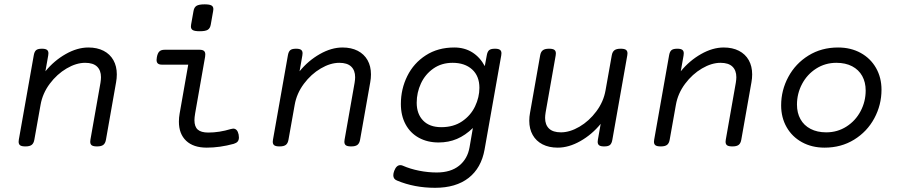

<svg xmlns="http://www.w3.org/2000/svg" viewBox="-20 -686 4237 906"><path d="M531.2 -335Q531.2 -316.4 527.8 -297.9L480 -26.9Q477.1 -9.8 467.5 -2.4Q458 4.9 438.5 4.9H437.5Q420.4 4.9 413.1 -0.2Q405.8 -5.4 405.8 -17.1Q405.8 -19 406.7 -26.9L454.1 -295.4Q456.5 -311 456.5 -321.8Q456.5 -354 438 -371.8Q419.4 -389.6 381.8 -389.6Q339.8 -389.6 294.4 -363Q249 -336.4 214.8 -290.8Q180.7 -245.1 171.4 -191.4L142.1 -26.9Q139.2 -9.8 129.6 -2.4Q120.1 4.9 100.6 4.9H99.6Q82.5 4.9 75.2 -0.2Q67.9 -5.4 67.9 -17.1Q67.9 -19 68.8 -26.9L139.2 -424.3Q142.1 -441.9 150.1 -449Q158.2 -456.1 177.2 -456.1H178.2Q194.3 -456.1 201.4 -450.9Q208.5 -445.8 208.5 -434.6Q208.5 -432.1 207.5 -424.3L194.3 -349.6Q235.4 -399.9 290 -430.9Q344.7 -461.9 397 -461.9Q438.5 -461.9 468.8 -446.3Q499 -430.7 515.1 -402.1Q531.2 -373.5 531.2 -335Z M986.8 -643.1Q986.8 -640.6 985.8 -633.8L974.6 -570.3Q971.7 -552.7 960.7 -545.7Q949.7 -538.6 922.9 -538.6Q899.4 -538.6 890.1 -543.7Q880.9 -548.8 880.9 -561Q880.9 -563.5 881.8 -570.3L893.1 -633.8Q896 -651.4 907.2 -658.4Q918.5 -665.5 945.3 -665.5Q968.3 -665.5 977.5 -660.4Q986.8 -655.3 986.8 -643.1ZM948.7 -429.2Q948.7 -422.4 947.8 -418L900.9 -151.4Q897.5 -130.9 897.5 -119.1Q897.5 -88.4 913.1 -74.5Q928.7 -60.5 962.9 -60.5Q1014.6 -60.5 1069.3 -77.1Q1077.1 -79.1 1080.1 -79.1Q1100.1 -79.1 1106 -51.3Q1107.4 -43.9 1107.4 -37.6Q1107.4 -25.4 1101.6 -18.3Q1095.7 -11.2 1083 -7.3Q1017.1 10.7 955.6 10.7Q892.6 10.7 858.4 -21.7Q824.2 -54.2 824.2 -111.8Q824.2 -131.3 827.6 -149.9L868.2 -380.9H744.6Q731.4 -380.9 725.1 -386.2Q718.8 -391.6 718.8 -403.3Q718.8 -408.7 720.2 -416Q723.6 -435.1 731.9 -443.1Q740.2 -451.2 756.8 -451.2H921.9Q935.5 -451.2 942.1 -446Q948.7 -440.9 948.7 -429.2Z M1730.5 -335Q1730.5 -316.4 1727.1 -297.9L1679.2 -26.9Q1676.3 -9.8 1666.7 -2.4Q1657.2 4.9 1637.7 4.9H1636.7Q1619.6 4.9 1612.3 -0.2Q1605 -5.4 1605 -17.1Q1605 -19 1606 -26.9L1653.3 -295.4Q1655.8 -311 1655.8 -321.8Q1655.8 -354 1637.2 -371.8Q1618.7 -389.6 1581.1 -389.6Q1539.1 -389.6 1493.7 -363Q1448.2 -336.4 1414.1 -290.8Q1379.9 -245.1 1370.6 -191.4L1341.3 -26.9Q1338.4 -9.8 1328.9 -2.4Q1319.3 4.9 1299.8 4.9H1298.8Q1281.7 4.9 1274.4 -0.2Q1267.1 -5.4 1267.1 -17.1Q1267.1 -19 1268.1 -26.9L1338.4 -424.3Q1341.3 -441.9 1349.4 -449Q1357.4 -456.1 1376.5 -456.1H1377.4Q1393.6 -456.1 1400.6 -450.9Q1407.7 -445.8 1407.7 -434.6Q1407.7 -432.1 1406.7 -424.3L1393.6 -349.6Q1434.6 -399.9 1489.3 -430.9Q1543.9 -461.9 1596.2 -461.9Q1637.7 -461.9 1668 -446.3Q1698.2 -430.7 1714.4 -402.1Q1730.5 -373.5 1730.5 -335Z M2267.6 -374 2276.9 -424.3Q2279.8 -441.9 2287.8 -449Q2295.9 -456.1 2314.9 -456.1H2315.9Q2332 -456.1 2339.1 -450.9Q2346.2 -445.8 2346.2 -434.6Q2346.2 -432.1 2345.2 -424.3L2266.6 19.5Q2251 106.9 2191.2 153.6Q2131.3 200.2 2033.2 200.2Q1935.1 200.2 1853.5 166Q1835.9 159.2 1835.9 141.1Q1835.9 131.8 1840.3 120.1Q1850.6 93.3 1868.7 93.3Q1875.5 93.3 1880.4 95.7Q1916 111.3 1958 119.6Q2000 127.9 2041 127.9Q2106.9 127.9 2146.7 95.7Q2186.5 63.5 2195.8 8.3L2211.4 -82Q2175.8 -47.4 2136.2 -30.5Q2096.7 -13.7 2049.3 -13.7Q1997.1 -13.7 1956.5 -35.9Q1916 -58.1 1893.8 -99.4Q1871.6 -140.6 1871.6 -195.3Q1871.6 -266.1 1901.9 -327.1Q1932.1 -388.2 1989.3 -425Q2046.4 -461.9 2123.5 -461.9Q2171.9 -461.9 2208.5 -439Q2245.1 -416 2267.6 -374ZM1946.3 -201.2Q1946.3 -148.4 1976.6 -117.2Q2006.8 -85.9 2062.5 -85.9Q2120.1 -85.9 2160.6 -113.5Q2201.2 -141.1 2221.7 -184.1Q2242.2 -227.1 2242.2 -271.5Q2242.2 -327.1 2207.8 -358.4Q2173.3 -389.6 2115.7 -389.6Q2063.5 -389.6 2024.9 -362.5Q1986.3 -335.4 1966.3 -292.2Q1946.3 -249 1946.3 -201.2Z M2940.9 -434.1Q2940.9 -432.1 2939.9 -424.3L2869.6 -26.9Q2866.7 -9.3 2858.6 -2.2Q2850.6 4.9 2831.5 4.9H2830.6Q2814.5 4.9 2807.4 -0.2Q2800.3 -5.4 2800.3 -16.6Q2800.3 -19 2801.3 -26.9L2814.5 -101.6Q2773.4 -51.3 2718.8 -20.3Q2664.1 10.7 2611.8 10.7Q2570.3 10.7 2540 -4.9Q2509.8 -20.5 2493.7 -49.1Q2477.5 -77.6 2477.5 -116.2Q2477.5 -134.8 2481 -153.3L2528.8 -424.3Q2531.7 -441.4 2541.3 -448.7Q2550.8 -456.1 2570.3 -456.1H2571.3Q2588.4 -456.1 2595.7 -450.9Q2603 -445.8 2603 -434.1Q2603 -432.1 2602.1 -424.3L2554.7 -155.8Q2552.2 -140.1 2552.2 -129.4Q2552.2 -97.2 2570.8 -79.3Q2589.4 -61.5 2627 -61.5Q2668.9 -61.5 2714.4 -88.1Q2759.8 -114.7 2793.9 -160.4Q2828.1 -206.1 2837.4 -259.8L2866.7 -424.3Q2869.6 -441.4 2879.2 -448.7Q2888.7 -456.1 2908.2 -456.1H2909.2Q2926.3 -456.1 2933.6 -450.9Q2940.9 -445.8 2940.9 -434.1Z M3529.3 -335Q3529.3 -316.4 3525.9 -297.9L3478 -26.9Q3475.1 -9.8 3465.6 -2.4Q3456.1 4.9 3436.5 4.9H3435.5Q3418.5 4.9 3411.1 -0.2Q3403.8 -5.4 3403.8 -17.1Q3403.8 -19 3404.8 -26.9L3452.1 -295.4Q3454.6 -311 3454.6 -321.8Q3454.6 -354 3436 -371.8Q3417.5 -389.6 3379.9 -389.6Q3337.9 -389.6 3292.5 -363Q3247.1 -336.4 3212.9 -290.8Q3178.7 -245.1 3169.4 -191.4L3140.1 -26.9Q3137.2 -9.8 3127.7 -2.4Q3118.2 4.9 3098.6 4.9H3097.7Q3080.6 4.9 3073.2 -0.2Q3065.9 -5.4 3065.9 -17.1Q3065.9 -19 3066.9 -26.9L3137.2 -424.3Q3140.1 -441.9 3148.2 -449Q3156.2 -456.1 3175.3 -456.1H3176.3Q3192.4 -456.1 3199.5 -450.9Q3206.5 -445.8 3206.5 -434.6Q3206.5 -432.1 3205.6 -424.3L3192.4 -349.6Q3233.4 -399.9 3288.1 -430.9Q3342.8 -461.9 3395 -461.9Q3436.5 -461.9 3466.8 -446.3Q3497.1 -430.7 3513.2 -402.1Q3529.3 -373.5 3529.3 -335Z M4139.6 -262.7Q4139.6 -190.9 4105.7 -127.9Q4071.8 -64.9 4010.5 -27.1Q3949.2 10.7 3871.1 10.7Q3811 10.7 3764.4 -14.9Q3717.8 -40.5 3691.9 -85.9Q3666 -131.3 3666 -188.5Q3666 -260.3 3700 -323.2Q3733.9 -386.2 3795.2 -424.1Q3856.4 -461.9 3934.6 -461.9Q3994.6 -461.9 4041.3 -436.3Q4087.9 -410.6 4113.8 -365.2Q4139.6 -319.8 4139.6 -262.7ZM3740.7 -192.4Q3740.7 -153.3 3757.1 -123.8Q3773.4 -94.2 3804.7 -77.9Q3835.9 -61.5 3878.9 -61.5Q3931.6 -61.5 3974.4 -88.9Q4017.1 -116.2 4041 -161.6Q4064.9 -207 4064.9 -258.8Q4064.9 -297.9 4048.6 -327.4Q4032.2 -356.9 4001 -373.3Q3969.7 -389.6 3926.8 -389.6Q3874 -389.6 3831.3 -362.3Q3788.6 -335 3764.6 -289.6Q3740.7 -244.1 3740.7 -192.4Z"/></svg>

Font: Courier Prime Sans
Style: Italic
Weight: 400
Italic angle: -10°
Designer: Alan Dague-Greene
Foundry: Quote-Unquote Apps
Version: Version 3.020